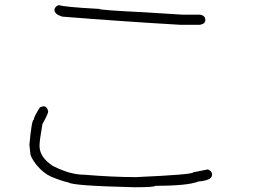

<svg xmlns="http://www.w3.org/2000/svg" viewBox="-20 -622 1040 778"><path d="M218.3 -601.6Q236.3 -593.8 382.3 -585.9Q382.3 -581.1 564 -572.3L720.2 -562.5H790.5Q812 -559.1 812 -541Q812 -525.4 790.5 -521.5H710.4Q474.6 -535.2 231.9 -554.7Q200.7 -564.5 200.7 -582Q200.7 -594.2 218.3 -601.6ZM155.8 -191.4Q171.4 -191.4 175.3 -169.9Q175.3 -161.6 151.9 -119.1Q140.1 -51.8 140.1 -31.2Q140.1 15.6 194.8 50.8Q264.6 85.9 319.8 85.9Q439 95.7 530.8 95.7Q763.2 85.4 763.2 76.2L821.8 64.5Q839.4 70.8 839.4 85.9Q839.4 108.9 784.7 113.3Q741.7 130.9 608.9 130.9Q608.9 136.7 524.9 136.7Q273.4 130.9 257.3 117.2Q228.5 111.3 187 93.8Q156.2 80.1 128.4 46.9Q103 14.2 103 0L99.1 -35.2Q108.4 -136.7 116.7 -136.7Q116.7 -147.5 142.1 -187.5Z"/></svg>

Font: CEF Fonts CJK Mono
Style: Regular
Weight: 400
Designer: PartyBoss (派对大魔王)
Version: Release 2.25